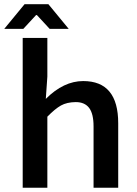

<svg xmlns="http://www.w3.org/2000/svg" viewBox="-25 -885 644 905"><path d="M85 -749H-4.9L90.8 -865.2H203.1L298.8 -749H209L148.9 -814H145ZM82 0V-706.1H198.2V-523.9L190.9 -418.9Q274.9 -502.9 367.2 -502.9Q532.2 -502.9 532.2 -304.2V0H416V-289.1Q416 -349.1 395 -376.5Q374 -403.8 332 -403.8Q290 -403.3 262.2 -387.7Q234.4 -372.1 198.2 -335V0Z"/></svg>

Font: SourceCodePro-Semibold
Style: Regular
Weight: 600
Monospace: yes
Designer: Paul D. Hunt
Foundry: Adobe Systems Incorporated
Version: Version 1.009;PS 1.000;hotconv 1.0.70;makeotf.lib2.5.5900